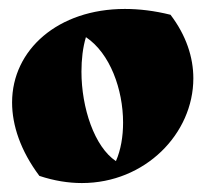

<svg xmlns="http://www.w3.org/2000/svg" viewBox="-20 -618 462 429"><path d="M68 -225C101 -214 133 -209 163 -209C304 -209 412 -319 412 -443C412 -490 396 -539 361 -585C325 -594 291 -598 259 -598C110 -598 7 -507 7 -389C7 -338 26 -281 68 -225ZM172 -535C226 -499 255 -418 255 -344C255 -313 250 -283 239 -258C191 -290 162 -377 162 -458C162 -485 165 -512 172 -535Z"/></svg>

Font: Ruslan Display
Style: Regular
Weight: 400
Designer: Denis Masharov, Vladimir Rabdu
Foundry: Denis Masharov, Vladimir Rabdu
Version: Version 1.001